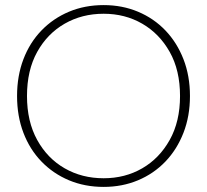

<svg xmlns="http://www.w3.org/2000/svg" viewBox="-20 -727 812 754"><path d="M387 7Q313 7 251 -19Q189 -45 143 -92.5Q97 -140 72 -205.5Q47 -271 47 -350Q47 -429 72 -494.5Q97 -560 143 -607.5Q189 -655 251 -681Q313 -707 387 -707Q460 -707 522 -681Q584 -655 629.5 -607.5Q675 -560 700.5 -494.5Q726 -429 726 -350Q726 -271 700.5 -205.5Q675 -140 629.5 -92.5Q584 -45 522 -19Q460 7 387 7ZM387 -27Q471 -27 538.5 -66Q606 -105 646.5 -177.5Q687 -250 687 -350Q687 -451 646.5 -523Q606 -595 538.5 -634Q471 -673 387 -673Q302 -673 234 -634Q166 -595 126 -523Q86 -451 86 -350Q86 -250 126 -177.5Q166 -105 234 -66Q302 -27 387 -27Z"/></svg>

Font: Albert Sans ExtraLight
Style: Regular
Weight: 250
Designer: Andreas Rasmussen
Foundry: a.Foundry
Version: Version 1.025